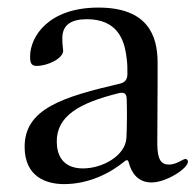

<svg xmlns="http://www.w3.org/2000/svg" viewBox="-20 -465 508 499"><path d="M146.3 13.5C208.5 13.5 264.2 -13.1 303.6 -45.5C305.8 -47.6 307.9 -48.7 309.7 -48.7C312.1 -48.7 313.2 -46.9 314.3 -43.7C321.7 -14.2 339.5 9.2 373.9 9.2C412.3 9.2 468.4 -27.3 468.4 -44.7C468.4 -48.3 466.6 -51.8 462 -51.8C454.9 -51.8 439.6 -37.3 419 -37.3C398.4 -37.3 389.2 -50.8 388.8 -89.8C388.8 -176.1 389.9 -220.2 389.6 -304C389.2 -371.1 365.1 -445.3 235.8 -445.3C106.2 -445.3 58.6 -370.4 58.2 -318.5C57.9 -297.6 64.3 -293.7 75.6 -293.7C104 -293.7 144.2 -313.2 144.2 -333.1C142.4 -347.3 141.7 -359.4 142 -366.1C142 -399.5 164.1 -415.1 205.6 -415.1C282.7 -415.1 303.6 -364.7 308.9 -314.6C311.1 -301.8 311.4 -285.2 311.1 -271.7C310.7 -257.8 304.7 -250.7 291.2 -247.5C144.2 -213.1 44 -182.9 44 -83.5C44 -4.3 101.9 13.5 146.3 13.5ZM127.5 -97.3C127.5 -163.4 185.4 -197.4 289.4 -223C302.9 -226.2 308.9 -221.6 309.3 -207.7C310.4 -172.6 310 -138.5 308.6 -106.5C306.1 -61.1 247.5 -27.3 195.7 -27.3C142 -27.3 127.5 -63.2 127.5 -97.3Z"/></svg>

Font: Margiela Serif Text
Style: Regular
Weight: 400
Designer: Andreas Faust, Stefan Endress
Version: Version 1.002;FEAKit 1.0